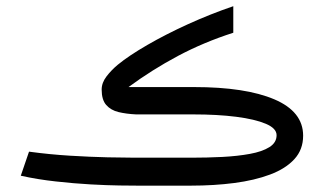

<svg xmlns="http://www.w3.org/2000/svg" viewBox="-20 -584 1021 604"><path d="M581.5 0H410.2Q394.5 0 356 -0.5Q317.4 -1 265.1 -3.9Q212.9 -6.8 155.5 -13.2Q98.1 -19.5 45.4 -31.2L71.3 -106.9Q136.2 -98.1 200.4 -94.2Q264.6 -90.3 318.4 -89.1Q372.1 -87.9 405.3 -87.9H581.1Q631.3 -87.9 679.4 -90.3Q727.5 -92.8 766.1 -99.9Q804.7 -106.9 827.4 -121.1Q850.1 -135.3 850.1 -158.7Q850.1 -180.2 816.2 -194.6Q782.2 -209 723.1 -216.6Q664.1 -224.1 587.9 -224.1H408.2Q377.4 -225.6 353 -231.4Q328.6 -237.3 314.2 -253.7Q299.8 -270 299.8 -302.2Q299.8 -323.7 315.2 -343.8Q330.6 -363.8 350.6 -380.4Q385.7 -409.2 443.6 -442.6Q501.5 -476.1 571.8 -508.1Q642.1 -540 713.9 -564.5V-481Q621.1 -451.2 539.8 -408Q458.5 -364.7 384.3 -310.1H590.3Q752.4 -310.1 843 -271.5Q933.6 -232.9 933.6 -157.2Q933.6 -113.3 906 -83.3Q878.4 -53.2 829.6 -34.9Q780.8 -16.6 717 -8.3Q653.3 0 581.5 0Z"/></svg>

Font: Vazir
Style: Regular
Weight: 400
Designer: Saber Rastikerdar
Foundry: Saber Rastikerdar
Version: Version 30.0.0